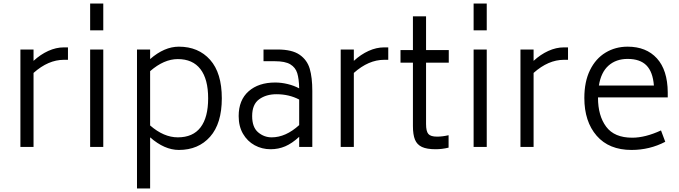

<svg xmlns="http://www.w3.org/2000/svg" viewBox="-20 -828 3829 1082"><path d="M363 -561V-491H340Q252 -491 169 -417V0H95V-549H169V-485Q208 -521 252 -541Q296 -561 340 -561Z M488 -808H562V-657H488ZM488 -549H562V0H488Z M1230 -274Q1230 -132 1164 -57.5Q1098 17 988 17Q907 17 826 -54V234H752V-549H826V-495Q906 -565 988 -565Q1098 -565 1164 -491Q1230 -417 1230 -274ZM1153 -274Q1153 -382 1109.5 -438.5Q1066 -495 982 -495Q904 -495 826 -427V-121Q903 -54 982 -54Q1067 -54 1110 -110Q1153 -166 1153 -274Z M1740 -316V0H1666V-57Q1626 -20 1587.5 -3.5Q1549 13 1505 13Q1456 13 1415 -9.5Q1374 -32 1349.5 -74Q1325 -116 1325 -174Q1325 -264 1381 -313.5Q1437 -363 1531 -363Q1565 -363 1600.5 -354.5Q1636 -346 1666 -330Q1665 -384 1655 -416Q1645 -448 1616 -465.5Q1587 -483 1529 -483H1465V-549H1544Q1626 -549 1668.5 -519.5Q1711 -490 1725.5 -440.5Q1740 -391 1740 -316ZM1666 -123V-267Q1609 -297 1538 -297Q1480 -297 1440.5 -268.5Q1401 -240 1401 -174Q1401 -111 1434.5 -82.5Q1468 -54 1511 -54Q1590 -54 1666 -123Z M2168 -561V-491H2145Q2057 -491 1974 -417V0H1900V-549H1974V-485Q2013 -521 2057 -541Q2101 -561 2145 -561Z M2381 -475V-129Q2381 -88 2394 -73Q2407 -58 2443 -58Q2473 -58 2508 -66V4Q2471 13 2435 13Q2385 13 2357.5 0Q2330 -13 2318.5 -41Q2307 -69 2307 -118V-475H2237V-546H2307V-736H2381V-546H2509V-475Z M2649 -808H2723V-657H2649ZM2649 -549H2723V0H2649Z M3181 -561V-491H3158Q3070 -491 2987 -417V0H2913V-549H2987V-485Q3026 -521 3070 -541Q3114 -561 3158 -561Z M3350 -277Q3350 -176 3396 -114Q3442 -52 3543 -52Q3616 -52 3705 -93L3729 -29Q3641 17 3539 17Q3412 17 3342.5 -63Q3273 -143 3273 -276Q3273 -368 3305 -433Q3337 -498 3392.5 -531.5Q3448 -565 3517 -565Q3622 -565 3682 -499Q3742 -433 3743 -308V-279H3350ZM3355 -346H3665Q3659 -423 3623 -459.5Q3587 -496 3517 -496Q3452 -496 3409.5 -458.5Q3367 -421 3355 -346Z"/></svg>

Font: Biryani Light
Style: Regular
Weight: 300
Designer: Dan Reynolds and Mathieu Réguer
Foundry: Dan Reynolds and Mathieu Réguer
Version: Version 1.004; ttfautohint (v1.1) -l 5 -r 5 -G 72 -x 0 -D la